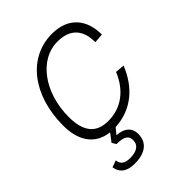

<svg xmlns="http://www.w3.org/2000/svg" viewBox="-217 -646 958 958"><g transform="rotate(-45 262.0 -166.5)"><path d="M160 209C230 209 278 181 278 115C278 74 249 46 196 44L222 12C342 6 424 -69 467 -177L418 -181C380 -88 309 -35 218 -35C136 -35 92 -82 92 -189C92 -363 193 -495 317 -495C406 -495 450 -448 450 -359L500 -363C500 -466 445 -542 326 -542C159 -542 42 -392 42 -178C42 -74 87 0 184 11L152 53L165 75C223 75 238 93 238 120C238 157 208 173 164 173C124 173 108 157 105 130L69 143C75 184 103 209 160 209Z"/></g></svg>

Font: Geist ExtraLight
Style: Italic
Weight: 200
Italic angle: -12°
Designer: Basement.studio, Andrés Briganti, Mateo Zaragoza
Foundry: Basement.studio, Vercel, Andrés Briganti, Guido Ferreyra, Mateo Zaragoza
Version: Version 1.500